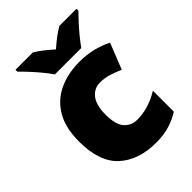

<svg xmlns="http://www.w3.org/2000/svg" viewBox="-224 -871 986 986"><g transform="rotate(-45 269.5 -378.0)"><path d="M318 10Q192 10 117 -58Q42 -126 42 -274Q42 -375 80 -438.5Q118 -502 183.5 -532.5Q249 -563 333 -563Q384 -563 429.5 -552Q475 -541 514 -521L458 -380Q424 -395 394.5 -404Q365 -413 333 -413Q290 -413 263 -379Q236 -345 236 -275Q236 -203 263.5 -172.5Q291 -142 334 -142Q375 -142 416.5 -155Q458 -168 495 -191V-39Q461 -17 418 -3.5Q375 10 318 10ZM198 -606Q183 -629 160.5 -656Q138 -683 114.5 -708.5Q91 -734 72 -752V-766H198Q224 -750 245.5 -733Q267 -716 293 -693Q319 -716 342 -733.5Q365 -751 391 -766H515V-752Q498 -735 474.5 -709.5Q451 -684 428.5 -656.5Q406 -629 390 -606Z"/></g></svg>

Font: Noto Sans Thaana Black
Style: Regular
Weight: 900
Designer: David Williams
Foundry: Google Inc.
Version: Version 3.001; ttfautohint (v1.8.4.7-5d5b)